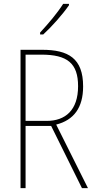

<svg xmlns="http://www.w3.org/2000/svg" viewBox="-20 -971 496 991"><path d="M336 -944V-951H306C274 -901 232 -852 187 -803V-793H203C246 -832 303 -896 336 -944ZM197 -714H86V0H112V-321H244L403 0H434L270 -328C361 -351 409 -415 409 -525C409 -670 333 -714 197 -714ZM193 -689C327 -689 383 -645 383 -526C383 -402 317 -347 221 -347H112V-689Z"/></svg>

Font: Noto Sans Khmer UI Condensed Thin
Style: Regular
Weight: 100
Width: 3
Designer: Danh Hong and the Monotype Design Team
Foundry: Monotype Imaging Inc.
Version: Version 2.002